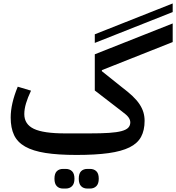

<svg xmlns="http://www.w3.org/2000/svg" viewBox="-20 -887 1022 1114"><path d="M424 12Q317 12 244 0.5Q171 -11 126 -36.5Q81 -62 61.5 -103.5Q42 -145 42 -205Q42 -285 83 -384L160 -361Q141 -321 131 -287.5Q121 -254 121 -225Q121 -166 176.5 -139.5Q232 -113 358 -113H498Q567 -113 612.5 -116Q658 -119 685.5 -126.5Q713 -134 724.5 -146.5Q736 -159 736 -177Q736 -191 726 -205.5Q716 -220 687 -241L530 -362V-572L982 -751V-643L571 -480V-474L686 -382Q723 -354 748.5 -330Q774 -306 789.5 -282.5Q805 -259 812 -235.5Q819 -212 819 -186Q819 -131 798.5 -93Q778 -55 731.5 -32Q685 -9 609.5 1.5Q534 12 424 12ZM530 -688 982 -867V-817L530 -638ZM487 207Q464 207 450.5 193Q437 179 437 150Q437 120 450.5 106.5Q464 93 487 93H502Q525 93 539 106.5Q553 120 553 150Q553 179 539 193Q525 207 502 207ZM346 207Q323 207 309.5 193Q296 179 296 150Q296 120 309.5 106.5Q323 93 346 93H361Q384 93 398 106.5Q412 120 412 150Q412 179 398 193Q384 207 361 207Z"/></svg>

Font: IBM Plex Arabic Medium
Style: Regular
Weight: 500
Designer: Mike Abbink, Paul van der Laan, Pieter van Rosmalen, Wael Morcos, Khajak Apelian
Foundry: Bold Monday
Version: Version 1.0